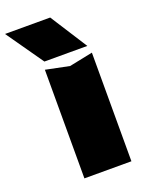

<svg xmlns="http://www.w3.org/2000/svg" viewBox="-234 -901 738 975"><g transform="rotate(-20 135.0 -413.5)"><path d="M164 -827 292 -627H60L-80 -827ZM48 -587 175 -561 302 -587V0H48Z"/></g></svg>

Font: Bounded
Style: Regular
Weight: 900
Designer: Vlad Churkin
Version: Version 1.0